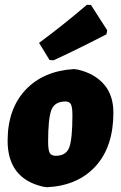

<svg xmlns="http://www.w3.org/2000/svg" viewBox="-20 -774 508 806"><path d="M345 -754 362 -753 430 -647 427 -630Q293 -561 205 -521L188 -522L144 -594Q243 -667 345 -754ZM290 -484 306 -482Q376 -466 416 -420.5Q456 -375 456 -301Q456 -159 382 -77Q308 5 178 12L162 10Q12 -24 12 -183Q12 -316 86.5 -396Q161 -476 290 -484ZM255 -348Q209 -348 195.5 -312Q182 -276 182 -179Q182 -145 188.5 -132.5Q195 -120 214 -120Q258 -120 271 -156Q284 -192 284 -290Q284 -323 278 -335.5Q272 -348 255 -348Z"/></svg>

Font: Alegreya Sans Black
Style: Italic
Weight: 900
Italic angle: -7°
Designer: Juan Pablo del Peral
Foundry: Huerta Tipografica
Version: Version 2.007